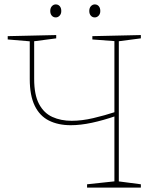

<svg xmlns="http://www.w3.org/2000/svg" viewBox="-20 -851 719 871"><path d="M506 -325Q448 -305 396.5 -294Q345 -283 301 -283Q244 -283 202 -304Q160 -325 137.5 -371.5Q115 -418 115 -492V-671L122 -663L15 -672V-687L235 -692V-677L128 -663L135 -671V-493Q135 -421 157 -379.5Q179 -338 217.5 -320.5Q256 -303 305 -303Q351 -303 402.5 -315Q454 -327 506 -344L499 -337V-671L506 -664L399 -672V-687L619 -692V-677L512 -663L519 -671V-21L512 -29L619 -15V0H375V-15L506 -29L499 -21V-332ZM410 -772Q399 -772 392 -780Q385 -788 385 -801Q385 -815 392.5 -823Q400 -831 410 -831Q421 -831 428 -823Q435 -815 435 -801Q435 -788 427.5 -780Q420 -772 410 -772ZM233 -772Q222 -772 215 -780Q208 -788 208 -801Q208 -815 215.5 -823Q223 -831 233 -831Q244 -831 251 -823Q258 -815 258 -801Q258 -788 250.5 -780Q243 -772 233 -772Z"/></svg>

Font: Bitter Thin
Style: Regular
Weight: 100
Designer: Sol Matas, and Bitter project Authors
Foundry: Sol Matas
Version: Version 2.002